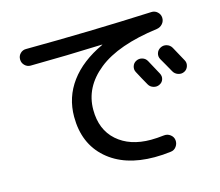

<svg xmlns="http://www.w3.org/2000/svg" viewBox="-108 -861 1216 1059"><g transform="rotate(-15 500.0 -331.0)"><path d="M689 -482Q706 -491 724.5 -485.5Q743 -480 752 -463Q767 -436 797 -380Q806 -363 800.5 -346Q795 -329 778 -321Q762 -313 743.5 -318.5Q725 -324 716 -340Q708 -354 693 -381Q678 -408 671 -422Q662 -438 667.5 -456Q673 -474 689 -482ZM902 -499Q918 -471 948 -415Q957 -399 951 -380.5Q945 -362 928 -354Q911 -346 892.5 -352.5Q874 -359 865 -376Q858 -390 842 -417Q826 -444 819 -457Q810 -474 815.5 -491.5Q821 -509 838 -518Q855 -527 873.5 -521.5Q892 -516 902 -499ZM119 -607Q100 -607 86 -621Q72 -635 72 -655Q72 -675 85.5 -688.5Q99 -702 118 -702Q482 -704 839 -720Q859 -721 873.5 -707.5Q888 -694 889 -675Q890 -655 877 -640Q864 -625 844 -622Q616 -592 503 -501.5Q390 -411 390 -282Q390 -168 462.5 -104Q535 -40 655 -40Q688 -40 731 -45Q751 -47 767 -34.5Q783 -22 785 -3Q787 17 775 33.5Q763 50 743 52Q698 58 650 58Q479 58 378.5 -30.5Q278 -119 278 -272Q278 -383 342.5 -470.5Q407 -558 530 -615Q531 -615 531 -616Q531 -617 529 -617Q330 -609 119 -607Z"/></g></svg>

Font: Rounded Mplus 1c Medium
Style: Regular
Weight: 500
Version: Version 1.059.20150529